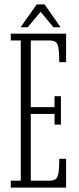

<svg xmlns="http://www.w3.org/2000/svg" viewBox="-20 -853 360 873"><path d="M29 0V-31.5H74.5V-669H29V-700H280.5V-570.5H249.5Q249.5 -631.5 241.8 -650.2Q234 -669 206.5 -669H120V-366H228V-415.5H257V-286.5H228V-335H120V-31.5H206.5Q234 -31.5 241.8 -50.8Q249.5 -70 249.5 -131H280.5V0ZM73.5 -729 147 -833H182.5L255.5 -729H223L164.5 -799.5L106 -729Z"/></svg>

Font: Imbue 10pt ExtraLight
Style: Regular
Weight: 200
Designer: Tyler Finck
Foundry: Etcetera Type Company
Version: Version 1.102; ttfautohint (v1.8.3)